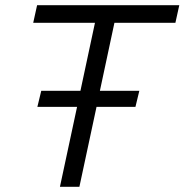

<svg xmlns="http://www.w3.org/2000/svg" viewBox="-20 -720 711 740"><path d="M211 0 277 -308H124L139 -370H290L346 -632H108L123 -700H671L656 -632H421L365 -370H517L502 -308H352L286 0Z"/></svg>

Font: Red Hat Text VF
Style: Italic
Weight: 300
Italic angle: -12°
Designer: Pentagram, MCKL
Foundry: Pentagram, MCKL
Version: Version 1.023